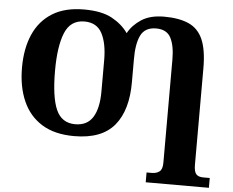

<svg xmlns="http://www.w3.org/2000/svg" viewBox="-61 -798 1347 1111"><g transform="rotate(5 612.0 -242.5)"><path d="M825 240V183H855Q882 183 899.5 170Q917 157 917 119V-481Q917 -561 893.5 -606.5Q870 -652 808 -652Q743 -652 718.5 -602Q694 -552 695 -459V-333Q696 -168 622.5 -79Q549 10 389 10Q275 10 201 -36Q127 -82 90.5 -165Q54 -248 54 -359Q54 -470 90 -552Q126 -634 199 -679.5Q272 -725 383 -725Q486 -725 546 -692Q606 -659 640 -610Q665 -657 716 -690.5Q767 -724 848 -724Q935 -724 991 -699Q1047 -674 1073.5 -613.5Q1100 -553 1100 -446V114Q1100 153 1112.5 168Q1125 183 1154 183H1192V240ZM389 -59Q459 -59 491.5 -111.5Q524 -164 524 -261V-443Q524 -541 493.5 -598.5Q463 -656 391 -656Q310 -656 278 -577.5Q246 -499 246 -358Q246 -205 278 -132Q310 -59 389 -59Z"/></g></svg>

Font: Noto Serif ExtraBold
Style: Regular
Weight: 800
Designer: Monotype Design Team
Foundry: Monotype Imaging Inc.
Version: Version 2.014